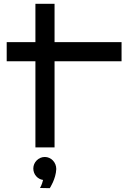

<svg xmlns="http://www.w3.org/2000/svg" viewBox="-20 -770 662 1003"><path d="M265 -450H615V-550H265V-750H165V-550H15V-450H165V0H265ZM274 113C274 78 247 50 214 50C181 50 154 78 154 110C154 141 176 166 205 170C199 196 189 212 189 212L240 213C240 213 272 165 274 113Z"/></svg>

Font: Bruno Ace
Style: Regular
Weight: 400
Designer: Astigmatic (AOETI)
Foundry: Astigmatic (AOETI)
Version: Version 1.000